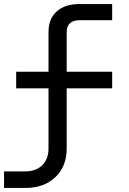

<svg xmlns="http://www.w3.org/2000/svg" viewBox="-20 -750 640 950"><path d="M0 180V98H105Q158 98 189 67.5Q220 37 220 -15V-313H60V-395H220V-591Q220 -657 260.5 -693.5Q301 -730 374 -730H535V-650H374Q310 -650 310 -590V-395H535V-313H310V-15Q310 73 254 126.5Q198 180 105 180Z"/></svg>

Font: JetBrainsMono NFM
Style: Regular
Weight: 400
Monospace: yes
Designer: Philipp Nurullin, Konstantin Bulenkov
Foundry: JetBrains
Version: Version 2.304; ttfautohint (v1.8.4.7-5d5b);Nerd Fonts 3.3.0